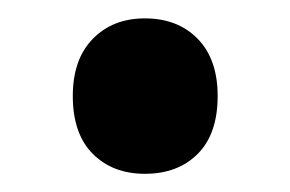

<svg xmlns="http://www.w3.org/2000/svg" viewBox="-20 -178 319 211"><path d="M139.2 13Q103.8 13 81.9 -9Q60 -31 60 -72.5Q60 -112.8 81.9 -135.2Q103.8 -157.8 139.2 -157.8Q175.5 -157.8 197.4 -135.2Q219.2 -112.8 219.2 -72.5Q219.2 -31 197.4 -9Q175.5 13 139.2 13Z"/></svg>

Font: National Park
Style: Regular
Weight: 400
Designer: Andrea Herstowski, Ben Hoepner
Version: Version 1.009